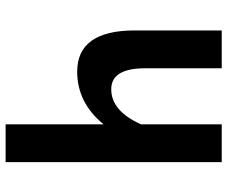

<svg xmlns="http://www.w3.org/2000/svg" viewBox="-84 -738 821 694"><g transform="rotate(-90 327.0 -390.5)"><path d="M564.5 0H427.7V-276.4Q427.7 -399.4 352.1 -399.4Q272.9 -399.4 225.1 -291.5V0H88.4V-781.2H225.1V-427.2Q303.2 -522.5 415.5 -522.5Q564.5 -522.5 564.5 -314Z"/></g></svg>

Font: Cadman
Style: Bold
Weight: 700
Designer: Paul James MIller
Foundry: High-Logic / Made with FontCreator
Version: Version 2.114;March 28, 2021;FontCreator 13.0.0.2683 64-bit